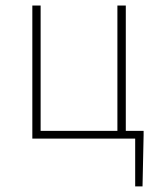

<svg xmlns="http://www.w3.org/2000/svg" viewBox="-20 -498 568 690"><path d="M465.8 171.9V0H96.2V-478H126V-27.8H401.9V-478H432.1V-27.8H496.1V-12.2L492.2 171.9Z"/></svg>

Font: Source Sans 3 ExtraLight
Style: Regular
Weight: 200
Designer: Paul D. Hunt
Foundry: Adobe
Version: Version 3.052;hotconv 1.1.0;makeotfexe 2.6.0